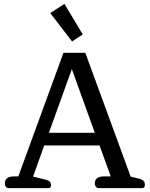

<svg xmlns="http://www.w3.org/2000/svg" viewBox="-20 -966 768 986"><path d="M405 -789 350 -753 238 -899 311 -946ZM25 0Q15 0 10 -7Q5 -14 5 -25Q5 -42 17 -51Q29 -60 50 -60H74L306 -695H418L651 -59L692 -49Q709 -45 716.5 -37.5Q724 -30 724 -18Q724 0 711 0H488Q478 0 472.5 -7Q467 -14 467 -25Q467 -42 479 -51Q491 -60 512 -60H549L491 -219H207L150 -59L208 -45Q227 -41 234.5 -34Q242 -27 242 -16Q242 0 229 0ZM349 -611 231 -284H467Z"/></svg>

Font: Maitree Medium
Style: Regular
Weight: 500
Designer: CadsonDemak Team
Foundry: CadsonDemak
Version: Version 1.010